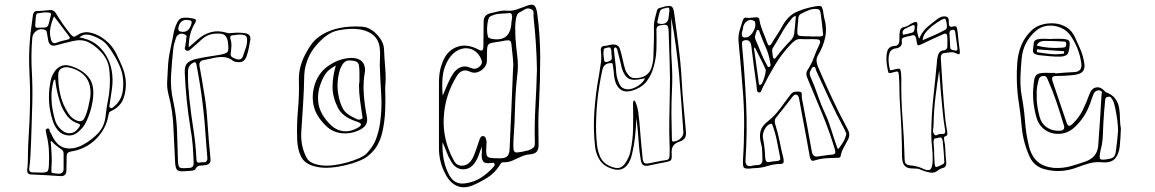

<svg xmlns="http://www.w3.org/2000/svg" viewBox="-20 -643 4940 821"><path d="M99 47Q99 -10 103 -68.5Q107 -127 108 -185Q110 -257 106 -329.5Q102 -402 108 -474Q110 -501 114 -527.5Q118 -554 121 -580Q124 -596 138 -596Q152 -596 166.5 -597.5Q181 -599 194 -600Q209 -601 218 -588Q233 -563 249 -540Q265 -517 284 -494Q289 -490 293 -487Q297 -484 304 -489Q333 -509 360.5 -504.5Q388 -500 413 -484Q456 -457 478 -412Q492 -384 504 -354.5Q516 -325 518 -293Q520 -253 507 -219.5Q494 -186 453 -167Q448 -165 446.5 -161Q445 -157 444 -152Q434 -91 389.5 -47.5Q345 -4 282 5Q265 8 265 25Q265 40 264.5 55Q264 70 264 85Q264 112 238 110Q207 108 175.5 106Q144 104 112 103Q95 102 96 83Q98 74 98 65Q98 56 99 47ZM132 -554Q129 -530 132.5 -526.5Q136 -523 159 -525H169Q184 -525 188 -540Q190 -549 192.5 -558Q195 -567 197 -576Q201 -589 190 -589Q177 -591 165 -589.5Q153 -588 141 -586Q137 -585 135.5 -581.5Q134 -578 134 -574Q133 -570 132.5 -564.5Q132 -559 132 -554ZM211 -573Q200 -548 195.5 -524Q191 -500 198 -474Q200 -466 205.5 -461Q211 -456 221 -460Q233 -465 245.5 -468Q258 -471 270 -474Q283 -477 276 -487Q260 -508 244 -529.5Q228 -551 211 -573ZM110 26Q109 39 108 51.5Q107 64 105 77Q103 94 119 94Q129 94 138.5 94.5Q148 95 157 95Q177 95 182.5 90Q188 85 189 65Q191 31 189 -1.5Q187 -34 179 -67Q178 -73 176 -81.5Q174 -90 181 -93Q190 -96 191.5 -87.5Q193 -79 197 -74Q199 -72 199 -71Q221 -19 257.5 -10.5Q294 -2 335 -24Q373 -45 400.5 -74.5Q428 -104 432 -151Q435 -181 441 -210Q447 -239 449 -269Q452 -310 446.5 -350.5Q441 -391 409 -424Q385 -449 358 -462.5Q331 -476 294 -468Q275 -464 256.5 -459Q238 -454 219 -449Q194 -443 187 -466Q185 -474 184 -483Q183 -492 181 -500Q180 -505 179 -509Q178 -513 173 -515Q154 -523 137 -512Q120 -501 118 -481Q112 -410 116 -339Q120 -268 118 -197Q116 -141 114.5 -85.5Q113 -30 110 26ZM319 -483Q327 -482 333 -480.5Q339 -479 344 -477Q391 -464 422.5 -422.5Q454 -381 460 -325Q463 -293 458.5 -261.5Q454 -230 449 -198Q448 -194 447.5 -189.5Q447 -185 451 -183Q456 -179 460 -181.5Q464 -184 467 -187Q503 -216 506 -264Q511 -316 492 -360Q473 -404 443 -444Q430 -462 411 -473.5Q392 -485 370 -492Q357 -496 345 -495Q333 -494 319 -483ZM191 -263Q193 -276 196 -294.5Q199 -313 209 -330Q220 -350 238 -359Q256 -368 278 -362Q331 -347 359 -312.5Q387 -278 376 -210Q372 -186 365 -163.5Q358 -141 347 -119Q343 -110 335 -100Q322 -84 306.5 -73Q291 -62 269 -64Q246 -67 231.5 -82Q217 -97 209 -117Q197 -150 192 -185.5Q187 -221 191 -263ZM366 -227Q377 -326 282 -353Q260 -359 245 -351.5Q230 -344 229 -326Q228 -280 238 -237.5Q248 -195 273 -157Q287 -135 312 -126Q334 -120 342 -140Q352 -161 357 -183Q362 -205 366 -227ZM216 -303Q211 -302 210 -299Q209 -296 208 -293Q200 -262 200 -231Q200 -200 206 -168Q210 -148 215.5 -129Q221 -110 237 -93Q257 -72 280 -73.5Q303 -75 319 -100Q327 -111 314 -115Q286 -124 269.5 -144.5Q253 -165 242 -191Q232 -218 225.5 -246Q219 -274 216 -303ZM199 -41Q196 -37 196.5 -33.5Q197 -30 198 -27Q200 -2 201 23Q202 48 200 74Q199 92 201 95Q203 98 222 99Q224 99 226 99.5Q228 100 230 100Q252 100 252 79V15Q252 1 243 -4Q231 -12 220 -21Q209 -30 199 -41Z M787 -441Q798 -450 806.5 -457.5Q815 -465 823 -472Q851 -497 882 -505.5Q913 -514 949 -503Q955 -501 961 -501Q967 -501 973 -502Q1002 -505 1028 -501Q1055 -497 1050 -470Q1047 -454 1044 -438Q1041 -422 1036 -407Q1030 -388 1019.5 -381.5Q1009 -375 989 -378Q981 -380 978 -382Q957 -398 936 -399Q915 -400 893.5 -395Q872 -390 851 -386Q830 -383 833 -361Q838 -335 842.5 -308.5Q847 -282 851 -256Q861 -202 865 -148Q869 -94 873 -41Q875 -22 876.5 -3Q878 16 880 36Q883 60 858 63Q846 64 833.5 65.5Q821 67 814 83Q813 84 808.5 85Q804 86 800 87Q793 88 785.5 88Q778 88 770 89Q747 91 739 85Q731 79 729 55Q727 19 725.5 -16.5Q724 -52 722 -89Q721 -127 715.5 -165.5Q710 -204 700 -241Q693 -269 695 -297.5Q697 -326 698 -354Q700 -394 708.5 -432.5Q717 -471 724 -510Q725 -514 727 -520Q738 -555 751 -563Q764 -571 800 -565Q814 -563 817 -558.5Q820 -554 812 -541Q799 -519 793 -494.5Q787 -470 787 -441ZM743 -526Q740 -510 752 -508Q788 -500 799 -543Q802 -554 792 -556Q752 -566 743 -526ZM773 -455Q774 -460 775 -463Q776 -466 776 -469Q775 -476 777.5 -484Q780 -492 769 -496Q756 -502 745 -496Q734 -490 731 -476Q728 -466 725 -456Q722 -446 721 -435Q715 -379 711.5 -322.5Q708 -266 721 -209Q735 -146 737 -82Q739 -18 741 45Q742 67 747 72Q752 77 773 76Q777 76 780 75.5Q783 75 787 75Q808 76 808 54Q807 16 804 -21.5Q801 -59 794 -97Q775 -214 770 -333Q769 -359 779 -371Q789 -383 814 -390Q840 -396 865.5 -400Q891 -404 916 -408Q946 -413 952.5 -420.5Q959 -428 955 -459Q954 -464 953.5 -468.5Q953 -473 951 -477Q943 -499 920 -499Q898 -501 878 -495Q858 -489 841 -473Q832 -465 823 -456.5Q814 -448 804 -440Q798 -435 791 -429Q784 -423 775 -428Q768 -433 771 -441Q774 -449 773 -455ZM1033 -444Q1041 -479 1032 -488.5Q1023 -498 988 -494Q984 -493 980.5 -492.5Q977 -492 974 -492Q962 -491 965 -478Q970 -463 969.5 -448Q969 -433 967 -418Q964 -405 971.5 -399.5Q979 -394 989 -391Q999 -387 1007 -389.5Q1015 -392 1019 -403Q1023 -414 1026 -424Q1029 -434 1033 -444ZM867 37Q866 18 864 -1Q862 -20 861 -39Q856 -122 846 -203.5Q836 -285 820 -367Q817 -382 805 -374Q784 -363 784 -337Q783 -307 785 -277Q787 -247 790 -218Q797 -154 807 -90Q817 -26 820 39Q820 55 834 52Q843 50 853 51Q863 52 867 37Z M1627 -269Q1629 -217 1627 -169Q1625 -121 1614 -74Q1608 -49 1595 -24.5Q1582 0 1557 21Q1541 36 1505.5 49Q1470 62 1430.5 69Q1391 76 1360 74Q1287 68 1267 26Q1259 9 1255.5 -7.5Q1252 -24 1251 -42Q1248 -107 1254 -172Q1260 -237 1258 -302Q1257 -355 1284 -408Q1296 -432 1312.5 -455Q1329 -478 1361 -497Q1428 -535 1526 -529Q1544 -528 1557 -521.5Q1570 -515 1580 -507Q1599 -490 1610 -471.5Q1621 -453 1622 -433Q1624 -390 1627.5 -348.5Q1631 -307 1627 -269ZM1604 -364Q1604 -382 1605 -400Q1606 -418 1604 -436Q1599 -487 1552.5 -507.5Q1506 -528 1431 -514Q1409 -510 1393.5 -501.5Q1378 -493 1366 -483Q1323 -446 1303 -405.5Q1283 -365 1281 -322Q1280 -260 1276 -198Q1272 -136 1268 -74Q1267 -46 1272.5 -19.5Q1278 7 1292 33Q1299 46 1315 53.5Q1331 61 1354 64Q1376 67 1405 63.5Q1434 60 1463 52Q1492 44 1515.5 33.5Q1539 23 1549 12Q1577 -18 1588.5 -50Q1600 -82 1605 -116Q1614 -178 1610 -240Q1606 -302 1604 -364ZM1541 -340Q1532 -292 1535.5 -242Q1539 -192 1549 -142Q1552 -127 1546.5 -113.5Q1541 -100 1521 -89Q1484 -70 1445 -73Q1406 -76 1378 -101Q1332 -144 1321.5 -190Q1311 -236 1327 -285Q1335 -309 1352 -331.5Q1369 -354 1401 -372Q1425 -386 1453.5 -392Q1482 -398 1504 -393Q1542 -383 1541 -340ZM1515 -281Q1516 -286 1516.5 -290Q1517 -294 1517 -298Q1517 -314 1517 -330.5Q1517 -347 1515 -363Q1514 -371 1507 -377Q1500 -383 1483 -384Q1466 -386 1457.5 -380.5Q1449 -375 1444 -367Q1442 -363 1439.5 -358.5Q1437 -354 1435 -349Q1415 -289 1429 -227Q1434 -202 1446 -179Q1458 -156 1495 -139Q1501 -136 1507.5 -133Q1514 -130 1523 -133Q1531 -136 1530.5 -140Q1530 -144 1529 -148Q1524 -182 1519.5 -215Q1515 -248 1515 -281ZM1416 -363Q1385 -346 1372.5 -328Q1360 -310 1353 -290Q1334 -242 1342.5 -196Q1351 -150 1397 -106Q1420 -85 1449 -82Q1478 -79 1507 -95Q1522 -103 1523.5 -110Q1525 -117 1503 -124Q1444 -143 1424 -184Q1402 -228 1402 -271.5Q1402 -315 1416 -363Z M2005 148Q1966 165 1935.5 152.5Q1905 140 1885 102Q1857 50 1857 -9V-290Q1857 -310 1859.5 -329.5Q1862 -349 1869 -368Q1887 -423 1930.5 -441Q1974 -459 2026 -431Q2040 -424 2043.5 -429Q2047 -434 2047 -444Q2047 -470 2047.5 -496Q2048 -522 2048 -548Q2047 -579 2076 -586Q2095 -591 2113.5 -595Q2132 -599 2151 -597Q2171 -596 2189.5 -602.5Q2208 -609 2227 -616Q2253 -627 2263 -620.5Q2273 -614 2277 -587Q2290 -491 2290 -395Q2290 -299 2285 -203Q2282 -158 2282 -113Q2282 -68 2283 -23Q2283 -4 2275 5.5Q2267 15 2247 17Q2227 18 2208 27Q2189 36 2170.5 44Q2152 52 2130 51Q2125 51 2121.5 56Q2118 61 2115 66Q2095 97 2066 115.5Q2037 134 2005 148ZM2276 -346Q2275 -401 2271.5 -455.5Q2268 -510 2262 -564Q2261 -575 2261.5 -588Q2262 -601 2248 -605Q2235 -610 2223.5 -602.5Q2212 -595 2201 -590Q2194 -586 2191.5 -580Q2189 -574 2187 -567Q2183 -546 2183 -524.5Q2183 -503 2184 -482Q2187 -442 2192 -402Q2197 -362 2192 -322Q2184 -254 2182.5 -186.5Q2181 -119 2176 -51Q2174 -17 2176 -3.5Q2178 10 2192 9Q2206 8 2239 0Q2253 -5 2260.5 -11.5Q2268 -18 2267 -34Q2265 -112 2269.5 -190Q2274 -268 2276 -346ZM2167 -549Q2168 -551 2168.5 -557.5Q2169 -564 2170 -571Q2170 -577 2167.5 -582.5Q2165 -588 2158 -587Q2137 -585 2116 -584Q2095 -583 2075 -572Q2070 -569 2067 -556Q2064 -543 2063 -527Q2062 -511 2064 -498Q2066 -485 2070 -481Q2072 -480 2075.5 -479Q2079 -478 2082 -477Q2164 -462 2167 -549ZM2174 -352Q2176 -369 2173 -396Q2170 -423 2167 -452Q2166 -465 2161 -468.5Q2156 -472 2143 -470Q2112 -464 2095 -462Q2078 -460 2071 -455Q2064 -450 2063 -434Q2062 -418 2062 -383Q2062 -367 2050.5 -353.5Q2039 -340 2022.5 -334.5Q2006 -329 1991 -336Q1972 -345 1958 -340Q1944 -335 1934 -319Q1883 -238 1877.5 -141.5Q1872 -45 1921 44Q1932 65 1954 65.5Q1976 66 1992 47Q2000 37 2005 25.5Q2010 14 2014 2Q2018 -10 2022.5 -22.5Q2027 -35 2031 -48Q2033 -53 2036.5 -57.5Q2040 -62 2047 -61Q2053 -60 2055.5 -55Q2058 -50 2059 -45Q2062 -37 2060 -26Q2058 4 2060 16.5Q2062 29 2074.5 31.5Q2087 34 2118 34Q2141 34 2149.5 24.5Q2158 15 2159 -4Q2163 -87 2166.5 -172Q2170 -257 2174 -352ZM1873 -234Q1885 -263 1895 -286Q1905 -309 1918 -329Q1932 -349 1951 -356Q1970 -363 1992 -353Q2006 -347 2016 -350Q2026 -353 2034 -362Q2043 -373 2040 -383Q2037 -393 2031 -403Q2015 -428 1990 -434.5Q1965 -441 1940 -429Q1915 -417 1897 -388Q1877 -354 1873 -316.5Q1869 -279 1873 -234ZM1872 -35Q1871 5 1877.5 39.5Q1884 74 1901 106Q1924 148 1969 141Q2007 136 2036.5 117Q2066 98 2091 70Q2093 68 2094.5 64.5Q2096 61 2095 59Q2093 53 2088 53Q2083 53 2078 54Q2054 58 2046 47Q2038 36 2040 14Q2041 9 2040.5 2.5Q2040 -4 2040 -16Q2033 3 2028 17.5Q2023 32 2016 44Q1995 81 1961 81Q1927 81 1907 44Q1897 27 1890 8Q1883 -11 1872 -35Z M2701 -139Q2700 -99 2695.5 -58.5Q2691 -18 2681 22Q2676 41 2666 57Q2643 92 2601 80Q2564 69 2547 45Q2530 21 2525 -12Q2516 -89 2521.5 -166.5Q2527 -244 2541 -320Q2546 -348 2549.5 -374.5Q2553 -401 2549 -428Q2548 -446 2566 -447Q2573 -447 2579.5 -449Q2586 -451 2593 -452Q2625 -457 2632 -430Q2637 -414 2640.5 -397.5Q2644 -381 2648 -365Q2650 -359 2651.5 -353Q2653 -347 2655 -341Q2661 -328 2671 -318Q2681 -308 2700 -309Q2749 -311 2764 -349Q2769 -363 2771.5 -376.5Q2774 -390 2774 -404Q2775 -436 2776 -467.5Q2777 -499 2776 -530Q2776 -547 2780.5 -564Q2785 -581 2789 -597Q2791 -606 2799.5 -608.5Q2808 -611 2815 -613Q2841 -621 2850.5 -616Q2860 -611 2863 -586Q2872 -515 2881.5 -443.5Q2891 -372 2895 -300Q2898 -245 2903 -190.5Q2908 -136 2913 -81Q2915 -65 2909.5 -54.5Q2904 -44 2887 -38Q2866 -31 2858.5 -19Q2851 -7 2852 12Q2854 38 2848 43Q2842 48 2813 53Q2800 55 2786.5 58Q2773 61 2759 64Q2740 68 2731.5 63.5Q2723 59 2720 41Q2715 12 2712.5 -16.5Q2710 -45 2708 -74Q2707 -91 2705 -107Q2703 -123 2701 -139ZM2825 -608Q2817 -607 2810.5 -604Q2804 -601 2802 -594Q2798 -584 2796 -572.5Q2794 -561 2791 -550Q2789 -543 2798 -542Q2815 -538 2826.5 -545Q2838 -552 2839 -568Q2840 -575 2840.5 -581.5Q2841 -588 2842 -595Q2845 -617 2825 -608ZM2850 -568Q2851 -518 2850 -466.5Q2849 -415 2853 -365Q2856 -313 2853.5 -261Q2851 -209 2851 -156Q2852 -129 2852 -102.5Q2852 -76 2853 -49Q2853 -45 2854 -41Q2855 -37 2862 -38Q2879 -40 2891 -52Q2903 -64 2902 -78Q2898 -140 2893.5 -201.5Q2889 -263 2884 -324Q2878 -386 2870 -446.5Q2862 -507 2850 -568ZM2691 -214Q2696 -212 2698 -205Q2706 -186 2709 -165Q2712 -144 2714 -122Q2717 -83 2720.5 -43.5Q2724 -4 2728 35Q2730 50 2735.5 54Q2741 58 2757 55Q2774 52 2791.5 48Q2809 44 2826 42Q2843 41 2843 23Q2843 11 2843.5 -1Q2844 -13 2843 -26Q2841 -79 2842 -133Q2843 -187 2844 -240Q2846 -308 2843.5 -376Q2841 -444 2839 -511Q2838 -531 2832 -535Q2826 -539 2805 -535Q2793 -533 2789.5 -526.5Q2786 -520 2787 -510Q2788 -473 2787 -435Q2786 -397 2776 -360Q2767 -325 2746.5 -297Q2726 -269 2685 -256Q2634 -240 2614 -286Q2607 -304 2605.5 -323Q2604 -342 2601 -361Q2600 -366 2599.5 -370Q2599 -374 2590 -373Q2562 -372 2556 -345Q2526 -211 2529 -76Q2530 -49 2533 -22.5Q2536 4 2547 29Q2556 48 2573.5 59.5Q2591 71 2613 75Q2625 77 2635 72Q2645 67 2652 57Q2660 46 2666 33.5Q2672 21 2675 8Q2686 -42 2687 -92Q2688 -142 2687 -192Q2687 -197 2687 -203Q2687 -209 2691 -214ZM2611 -441Q2605 -437 2605 -431.5Q2605 -426 2606 -421Q2608 -399 2611 -377Q2614 -355 2615 -333Q2616 -319 2620 -306Q2624 -293 2630 -281Q2639 -263 2662 -261Q2682 -260 2706 -274.5Q2730 -289 2738 -308Q2734 -307 2731.5 -307Q2729 -307 2726 -306Q2687 -297 2668.5 -307Q2650 -317 2639 -351Q2635 -368 2631 -385.5Q2627 -403 2622 -420Q2621 -425 2619.5 -431Q2618 -437 2611 -441ZM2594 -428Q2591 -443 2581 -440Q2574 -439 2567.5 -437Q2561 -435 2561 -426Q2560 -419 2560.5 -411Q2561 -403 2562 -395Q2563 -389 2564 -383Q2565 -377 2575 -378Q2583 -380 2590 -384Q2597 -388 2596 -398Q2595 -406 2594.5 -414Q2594 -422 2594 -428Z M3189 -567Q3197 -568 3202.5 -568Q3208 -568 3213 -569Q3227 -571 3228 -554Q3233 -529 3243 -505.5Q3253 -482 3261 -459Q3266 -447 3270.5 -448.5Q3275 -450 3280 -458Q3291 -477 3303.5 -495.5Q3316 -514 3326 -533Q3351 -577 3387 -592.5Q3423 -608 3462 -615Q3487 -620 3492.5 -615Q3498 -610 3502 -579Q3503 -577 3503 -572Q3517 -526 3509 -485.5Q3501 -445 3478 -407Q3471 -395 3471.5 -383Q3472 -371 3478 -357Q3507 -289 3538.5 -222Q3570 -155 3605 -90Q3618 -66 3605 -44Q3597 -28 3588 -12.5Q3579 3 3575 22Q3574 30 3569 31Q3564 32 3559 32Q3534 32 3509.5 34Q3485 36 3460 44Q3453 46 3449 41.5Q3445 37 3443 29Q3435 -18 3426 -65.5Q3417 -113 3408 -161Q3405 -176 3402.5 -191Q3400 -206 3397 -221Q3394 -235 3386.5 -238Q3379 -241 3370 -231Q3353 -209 3335.5 -186.5Q3318 -164 3300 -142Q3293 -134 3293 -125.5Q3293 -117 3296 -108Q3307 -73 3314 -37Q3321 -1 3330 34Q3332 44 3330.5 51Q3329 58 3318 58Q3290 58 3261.5 67Q3233 76 3204 76Q3200 76 3194.5 77Q3189 78 3184 78Q3164 79 3160 72.5Q3156 66 3157 41Q3162 -36 3162 -114.5Q3162 -193 3155 -271Q3151 -320 3147 -368.5Q3143 -417 3138 -466Q3136 -489 3142.5 -512Q3149 -535 3156 -556Q3161 -570 3171.5 -567.5Q3182 -565 3189 -567ZM3445 -488V-487H3486Q3492 -487 3496.5 -489.5Q3501 -492 3499 -502Q3497 -523 3494.5 -544.5Q3492 -566 3489 -587Q3488 -593 3485.5 -598Q3483 -603 3477 -604Q3458 -607 3440 -600Q3422 -593 3405 -584Q3394 -578 3393.5 -563Q3393 -548 3391 -535Q3389 -512 3389.5 -502Q3390 -492 3398.5 -490Q3407 -488 3427 -488ZM3383 -575Q3374 -573 3368 -566.5Q3362 -560 3357 -553Q3337 -528 3320.5 -498Q3304 -468 3286 -440Q3281 -433 3282 -424Q3283 -415 3284 -407Q3285 -403 3285.5 -398.5Q3286 -394 3290 -392Q3293 -391 3295.5 -394Q3298 -397 3300 -400Q3330 -439 3363 -472Q3368 -478 3371.5 -484.5Q3375 -491 3376 -499Q3378 -518 3380 -536.5Q3382 -555 3383 -575ZM3169 -483Q3180 -483 3190 -493.5Q3200 -504 3206 -518.5Q3212 -533 3209 -546Q3209 -553 3203 -554Q3190 -562 3176.5 -554Q3163 -546 3158 -529Q3157 -524 3156.5 -519.5Q3156 -515 3154 -510Q3146 -480 3169 -483ZM3208 -485Q3209 -482 3209 -479.5Q3209 -477 3210 -475Q3222 -448 3233 -420Q3244 -392 3258 -367Q3260 -363 3263 -358.5Q3266 -354 3271 -358Q3276 -361 3275 -366.5Q3274 -372 3273 -376Q3268 -411 3254 -441.5Q3240 -472 3229 -503Q3228 -507 3226.5 -511Q3225 -515 3220 -515Q3216 -514 3215 -509.5Q3214 -505 3212 -501Q3211 -497 3210 -493Q3209 -489 3208 -485ZM3191 67Q3198 65 3204.5 64Q3211 63 3217 63Q3243 64 3240 32Q3239 18 3239 3Q3239 -12 3235 -26Q3226 -58 3232 -81.5Q3238 -105 3263 -124Q3292 -147 3314.5 -177Q3337 -207 3359 -237Q3368 -249 3378 -250.5Q3388 -252 3398 -251Q3409 -250 3408.5 -240.5Q3408 -231 3409 -223Q3420 -166 3430.5 -109.5Q3441 -53 3451 3Q3455 30 3477 26Q3493 24 3508.5 21.5Q3524 19 3540 18Q3550 16 3551.5 11Q3553 6 3550 -4Q3526 -84 3494.5 -159.5Q3463 -235 3432 -310Q3424 -328 3432 -342Q3449 -367 3459.5 -395.5Q3470 -424 3483 -451Q3495 -475 3471 -475Q3455 -476 3438 -475.5Q3421 -475 3404 -476Q3391 -477 3380.5 -470Q3370 -463 3360 -452Q3323 -413 3294.5 -366Q3266 -319 3241 -268Q3238 -262 3235 -254Q3232 -246 3224 -248Q3217 -250 3216.5 -259Q3216 -268 3215 -276Q3209 -318 3203.5 -360Q3198 -402 3193 -444Q3190 -475 3165 -471Q3152 -468 3152.5 -458Q3153 -448 3154 -438Q3165 -320 3170.5 -201Q3176 -82 3168 37Q3165 71 3191 67ZM3208 -440Q3208 -440 3204 -438Q3209 -401 3214 -365Q3219 -329 3224 -293Q3225 -289 3225.5 -283.5Q3226 -278 3233 -281Q3238 -283 3243.5 -297.5Q3249 -312 3252.5 -327.5Q3256 -343 3253 -348Q3243 -371 3231 -394Q3219 -417 3208 -440ZM3599 -71Q3597 -76 3595 -81Q3593 -86 3591 -90Q3558 -151 3528.5 -214Q3499 -277 3470 -341Q3469 -346 3467 -351.5Q3465 -357 3460 -357Q3454 -357 3451.5 -351.5Q3449 -346 3446 -341Q3442 -334 3442.5 -327.5Q3443 -321 3446 -314Q3463 -276 3476.5 -236Q3490 -196 3508 -158Q3523 -126 3533.5 -91.5Q3544 -57 3556 -23Q3558 -18 3560.5 -10.5Q3563 -3 3568 -10Q3578 -23 3586.5 -37.5Q3595 -52 3599 -71ZM3268 50Q3278 48 3287.5 47Q3297 46 3306 45Q3311 44 3314.5 41Q3318 38 3316 31Q3309 -3 3302.5 -38Q3296 -73 3284 -105Q3283 -110 3280.5 -112.5Q3278 -115 3273 -113Q3259 -108 3249 -88.5Q3239 -69 3243 -50Q3251 -9 3252 32Q3254 53 3268 50Z M3910 -477Q3924 -509 3945.5 -527.5Q3967 -546 3989 -562Q3996 -567 4003 -570Q4010 -573 4018 -573Q4028 -573 4033 -567.5Q4038 -562 4037 -548Q4036 -525 4052 -529Q4066 -533 4069.5 -528.5Q4073 -524 4075 -505Q4077 -485 4079 -465.5Q4081 -446 4084 -426Q4087 -405 4073 -413Q4058 -421 4044.5 -419.5Q4031 -418 4017 -416Q4002 -414 4003 -393Q4007 -326 4011.5 -259.5Q4016 -193 4023 -126Q4024 -116 4026 -106.5Q4028 -97 4029 -87Q4031 -78 4031 -70Q4031 -62 4021 -60Q4015 -58 4017 -46Q4022 -23 4022.5 0.5Q4023 24 4026 47Q4029 70 4013 75Q4008 76 4002.5 78.5Q3997 81 3992 85Q3976 98 3957.5 95Q3939 92 3920 84Q3909 78 3897 78Q3885 78 3874 77Q3855 75 3846.5 63.5Q3838 52 3837 27Q3837 -30 3834.5 -87.5Q3832 -145 3828 -203Q3826 -231 3826 -259.5Q3826 -288 3824 -316Q3823 -333 3819.5 -336Q3816 -339 3804 -335Q3782 -328 3779.5 -332Q3777 -336 3772 -367Q3768 -401 3774 -423.5Q3780 -446 3809 -447Q3827 -449 3826 -478Q3825 -495 3828 -510.5Q3831 -526 3849 -528Q3859 -530 3868 -536.5Q3877 -543 3887 -547Q3907 -556 3902 -529Q3900 -516 3902.5 -503.5Q3905 -491 3910 -477ZM3925 -471Q3951 -482 3975 -492.5Q3999 -503 4022 -516Q4030 -520 4029 -533Q4028 -546 4025 -556Q4022 -565 4016 -562.5Q4010 -560 4005 -558Q3986 -547 3968 -533Q3950 -519 3935 -500Q3932 -496 3929.5 -489.5Q3927 -483 3925 -471ZM3863 -499Q3871 -501 3880.5 -503.5Q3890 -506 3891 -522Q3893 -540 3882 -535Q3873 -531 3864.5 -527Q3856 -523 3848 -519Q3844 -516 3841 -511Q3838 -506 3840 -499Q3842 -492 3846 -494.5Q3850 -497 3854 -497Q3856 -496 3858 -497Q3860 -498 3863 -499ZM4065 -503Q4063 -517 4055 -516Q4049 -515 4044.5 -512.5Q4040 -510 4040 -501Q4040 -491 4041 -481.5Q4042 -472 4042 -462Q4042 -439 4045 -434Q4048 -429 4065 -427Q4075 -424 4074 -437Q4072 -454 4069.5 -470.5Q4067 -487 4065 -503ZM3864 -488Q3860 -487 3855.5 -486Q3851 -485 3846 -483Q3835 -481 3836 -469Q3838 -453 3831.5 -446Q3825 -439 3816 -437Q3791 -435 3784 -417Q3777 -399 3781 -367Q3784 -348 3786 -344.5Q3788 -341 3801 -345Q3824 -352 3828.5 -347.5Q3833 -343 3834 -310V-301Q3833 -218 3839.5 -134Q3846 -50 3848 33Q3848 51 3853 56.5Q3858 62 3871 64Q3885 65 3899.5 68.5Q3914 72 3928 79Q3950 89 3958.5 81Q3967 73 3968 45Q3969 15 3965.5 -14.5Q3962 -44 3962 -74Q3963 -154 3971.5 -231Q3980 -308 3987 -385Q3989 -405 3995 -416Q4001 -427 4017 -428Q4030 -430 4031 -444V-482Q4031 -504 4016 -498Q3991 -487 3967 -476Q3943 -465 3919 -453Q3908 -448 3904.5 -450Q3901 -452 3899 -469Q3897 -486 3891.5 -490.5Q3886 -495 3875 -490Q3872 -489 3869.5 -489Q3867 -489 3864 -488ZM3996 -342Q3987 -285 3980 -227.5Q3973 -170 3972 -111Q3972 -101 3970 -89.5Q3968 -78 3974 -70Q3979 -61 3987.5 -66Q3996 -71 4003 -70Q4005 -70 4007 -70.5Q4009 -71 4011 -70Q4025 -70 4021 -89Q4014 -130 4010.5 -170.5Q4007 -211 4003 -251Q4001 -274 3999.5 -297Q3998 -320 3996 -342ZM4011 -41Q4008 -58 3996 -55Q3989 -52 3980 -51.5Q3971 -51 3972 -33Q3975 -2 3975 30Q3976 66 3980 70Q3984 74 4008 61Q4012 59 4015 57Q4018 55 4018 48Q4017 25 4015 3Q4013 -19 4011 -41Z M4773 -93Q4772 -72 4771 -53.5Q4770 -35 4768 -16Q4764 18 4747 36Q4730 54 4695 51Q4664 48 4637.5 55.5Q4611 63 4585 73Q4551 86 4516 88Q4481 90 4445 80Q4404 69 4384 30Q4355 -33 4349 -100Q4345 -150 4337 -200Q4329 -250 4328 -301Q4327 -339 4330 -376.5Q4333 -414 4347 -449Q4361 -484 4392 -514Q4409 -530 4434.5 -537.5Q4460 -545 4488 -543Q4516 -541 4539.5 -527Q4563 -513 4576 -485Q4587 -460 4598 -436Q4609 -412 4614 -386Q4622 -355 4611.5 -340Q4601 -325 4569 -322Q4551 -320 4533 -319Q4515 -318 4496 -318Q4483 -318 4480 -312.5Q4477 -307 4481 -295Q4496 -251 4511 -206.5Q4526 -162 4541 -118Q4546 -105 4552 -105Q4558 -105 4567 -114Q4594 -140 4610 -172.5Q4626 -205 4638 -239Q4647 -265 4666.5 -269Q4686 -273 4704 -253Q4705 -252 4705 -251.5Q4705 -251 4706 -250Q4736 -239 4749 -221Q4762 -203 4765.5 -181Q4769 -159 4769 -136.5Q4769 -114 4773 -93ZM4492 -331V-329Q4513 -331 4534.5 -332.5Q4556 -334 4577 -335Q4607 -338 4604 -370Q4600 -401 4589.5 -429.5Q4579 -458 4562 -484Q4546 -511 4518 -523.5Q4490 -536 4460 -533Q4430 -530 4407 -509Q4356 -463 4349 -396Q4345 -356 4343.5 -314.5Q4342 -273 4349 -232Q4359 -179 4363 -124.5Q4367 -70 4380 -17Q4391 26 4417 48.5Q4443 71 4488 75Q4524 77 4557 68Q4590 59 4623 47Q4672 29 4676 -20Q4680 -73 4683.5 -127Q4687 -181 4690 -234Q4691 -240 4691.5 -247Q4692 -254 4683 -256Q4676 -258 4668.5 -254.5Q4661 -251 4657 -243Q4653 -233 4649 -222.5Q4645 -212 4642 -202Q4620 -140 4575 -99Q4548 -74 4514 -71Q4480 -68 4452 -85.5Q4424 -103 4413 -137Q4404 -167 4400 -198.5Q4396 -230 4398 -262Q4400 -295 4404.5 -310Q4409 -325 4424.5 -329Q4440 -333 4473 -331ZM4480 -477H4518Q4532 -477 4544 -473.5Q4556 -470 4554 -450Q4553 -433 4548 -418Q4543 -403 4518 -401Q4494 -400 4470.5 -402.5Q4447 -405 4424 -407Q4413 -408 4404.5 -412.5Q4396 -417 4397 -430Q4399 -444 4400.5 -459Q4402 -474 4423 -476Q4437 -478 4451.5 -477Q4466 -476 4480 -476ZM4413 -448Q4440 -441 4466.5 -439Q4493 -437 4519 -439Q4526 -439 4532.5 -441Q4539 -443 4539 -453Q4540 -464 4533 -465Q4526 -466 4519 -466Q4501 -467 4483 -467.5Q4465 -468 4446 -468Q4437 -468 4428 -464.5Q4419 -461 4413 -448ZM4530 -414V-424Q4501 -426 4472 -428Q4443 -430 4414 -432V-420Q4443 -415 4472 -412Q4501 -409 4530 -414ZM4413 -239Q4412 -214 4415.5 -191Q4419 -168 4425 -145Q4433 -114 4457 -98Q4481 -82 4512 -84Q4536 -85 4529 -108Q4514 -158 4497.5 -207Q4481 -256 4460 -303Q4457 -311 4453 -315Q4449 -319 4440 -318Q4424 -317 4421 -300Q4417 -285 4414.5 -269.5Q4412 -254 4413 -239ZM4761 -84Q4761 -102 4757.5 -129Q4754 -156 4749 -180Q4744 -204 4739 -213Q4735 -220 4731 -225.5Q4727 -231 4718 -229Q4709 -228 4707 -221.5Q4705 -215 4705 -207Q4703 -185 4701 -162Q4699 -139 4698 -116Q4697 -87 4695.5 -58Q4694 -29 4686 0Q4679 31 4685 37Q4691 43 4724 36Q4741 33 4746 23Q4751 13 4752 0Q4755 -20 4757 -41Q4759 -62 4761 -84Z"/></svg>

Font: Rock 3D
Style: Regular
Weight: 400
Version: Version 1.000